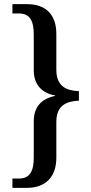

<svg xmlns="http://www.w3.org/2000/svg" viewBox="-20 -780 441 927"><path d="M40 127H110C203 127 252 71 252 -18V-191C252 -272 301 -291 361 -294V-340C301 -342 252 -363 252 -443V-616C252 -708 203 -760 110 -760H40V-715H71C125 -715 143 -679 143 -612V-441C143 -377 176 -332 246 -319V-317C175 -302 143 -259 143 -194V-21C143 46 125 82 71 82H40Z"/></svg>

Font: Noto Serif Ethiopic SemiCondensed Medium
Style: Regular
Weight: 500
Width: 4
Designer: Monotype Design Team
Foundry: Monotype Imaging Inc.
Version: Version 2.102